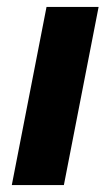

<svg xmlns="http://www.w3.org/2000/svg" viewBox="-20 -533 318 553"><path d="M14 0 114 -513H264L164 0Z"/></svg>

Font: REM SemiBold
Style: Italic
Weight: 600
Italic angle: -11°
Designer: Octavio Pardo
Foundry: Ashler Design
Version: Version 1.005;gftools[0.9.28]